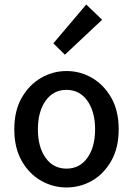

<svg xmlns="http://www.w3.org/2000/svg" viewBox="-20 -814 586 846"><path d="M273 12Q213 12 160.5 -18Q108 -48 75.5 -105.5Q43 -163 43 -244Q43 -326 75.5 -383Q108 -440 160.5 -470.5Q213 -501 273 -501Q334 -501 386 -470.5Q438 -440 470.5 -383Q503 -326 503 -244Q503 -163 470.5 -105.5Q438 -48 386 -18Q334 12 273 12ZM273 -71Q331 -71 365 -118.5Q399 -166 399 -244Q399 -322 365 -370Q331 -418 273 -418Q215 -418 181 -370Q147 -322 147 -244Q147 -166 181 -118.5Q215 -71 273 -71ZM266 -573 215 -623 360 -794 430 -727Z"/></svg>

Font: Assistant SemiBold
Style: Regular
Weight: 600
Designer: Hebrew By Ben Nathan, Latin by Paul Hunt
Version: Version 3.000